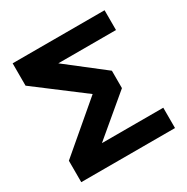

<svg xmlns="http://www.w3.org/2000/svg" viewBox="-151 -778 883 908"><g transform="rotate(-30 291.0 -324.5)"><path d="M549 0V-111H214L426 -289V-384L224 -541H539V-649H37V-527L292 -334L37 -117V0Z"/></g></svg>

Font: Play
Style: Bold
Weight: 700
Designer: Jonas Hecksher
Foundry: Jonas Hecksher, Playtypeª, e-types AS
Version: Version 1.002